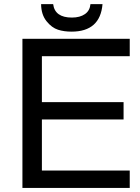

<svg xmlns="http://www.w3.org/2000/svg" viewBox="-20 -920 683 940"><path d="M181.2 -899.9H240.2Q248.5 -834 332 -834Q371.6 -834 396 -851.1Q419.9 -867.7 422.9 -899.9H481.9Q470.7 -765.1 330.1 -765.1Q293.5 -765.1 264.2 -774.4Q233.4 -784.2 208 -815.9Q181.6 -848.6 181.2 -899.9ZM89.8 0V-730H185.1H615.2V-645H185.1V-419.9H585V-335H185.1V-85H615.2V0H185.1Z"/></svg>

Font: Miedinger*
Style: Book
Weight: 400
Version: Version 001.000